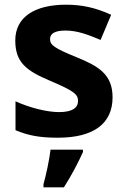

<svg xmlns="http://www.w3.org/2000/svg" viewBox="-20 -576 537 817"><path d="M459 -162C459 -259 400 -294 307 -332C211 -371 193 -384 193 -410C193 -434 215 -446 259 -446C308 -446 354 -429 408 -406L453 -513C388 -543 329 -556 261 -556C130 -556 45 -505 45 -404C45 -311 91 -275 194 -232C300 -187 312 -173 312 -146C312 -118 289 -99 231 -99C179 -99 105 -118 46 -145V-22C101 1 150 10 226 10C380 10 459 -51 459 -162ZM333 71V61H195C190 104 176 169 165 208V221H252C286 168 313 115 333 71Z"/></svg>

Font: Noto Sans Lisu
Style: Bold
Weight: 700
Designer: Monotype Design Team. David Williams.
Foundry: Monotype Imaging Inc.
Version: Version 2.102